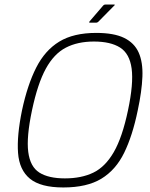

<svg xmlns="http://www.w3.org/2000/svg" viewBox="-20 -821 663 846"><path d="M77 -335Q101 -447 139.5 -523Q178 -599 241 -637.5Q304 -676 404 -676Q482 -676 527 -654Q572 -632 591 -589.5Q610 -547 607.5 -483Q605 -419 587 -335Q564 -223 527 -147.5Q490 -72 426.5 -33.5Q363 5 259 5Q159 5 112 -33.5Q65 -72 59.5 -147.5Q54 -223 77 -335ZM121 -335Q96 -217 104.5 -151.5Q113 -86 153.5 -60.5Q194 -35 266 -35Q339 -35 391.5 -60.5Q444 -86 481.5 -151Q519 -216 544 -335Q569 -453 560 -519Q551 -585 509 -611.5Q467 -638 394 -638Q322 -638 270 -611Q218 -584 182 -518.5Q146 -453 121 -335ZM404 -721H376Q373 -721 373 -722.5Q373 -724 374 -726L435 -797Q437 -799 439 -800Q441 -801 444 -801H483Q485 -801 486 -800Q487 -799 484 -797L412 -724Q410 -723 408 -722Q406 -721 404 -721Z"/></svg>

Font: Glory Thin ExtraLight
Style: Italic
Weight: 250
Italic angle: -12°
Version: Version 1.011